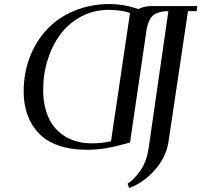

<svg xmlns="http://www.w3.org/2000/svg" viewBox="-20 -732 997 951"><path d="M97.2 -279.8Q97.2 -369.6 127.7 -449Q158.2 -528.3 212.6 -586.4Q267.1 -644.5 347.2 -678.2Q427.2 -711.9 522 -711.9Q594.2 -711.9 665 -687Q694.3 -702.1 731 -702.1H957L954.1 -676.8H911.1L814 -25.9Q800.3 51.8 744.4 113Q688.5 174.3 620.1 199.2L611.8 178.2Q647.5 154.8 676.8 110.8Q706.1 66.9 715.8 4.9L814 -676.8Q768.1 -676.8 742.9 -659.2Q717.8 -641.6 707 -591.8L624 -25.9Q553.7 -6.3 507.1 1.7Q460.4 9.8 408.2 9.8Q329.1 9.8 268.8 -11.7Q208.5 -33.2 171.4 -72.5Q134.3 -111.8 115.7 -163.8Q97.2 -215.8 97.2 -279.8ZM193.8 -286.1Q193.8 -208 220.7 -148.9Q247.6 -89.8 303.2 -55.9Q358.9 -22 437 -22Q483.4 -22 529.8 -32.2L624 -668Q579.1 -683.1 517.1 -683.1Q445.3 -683.1 384 -651.1Q322.8 -619.1 281.5 -564.9Q240.2 -510.7 217 -438.5Q193.8 -366.2 193.8 -286.1Z"/></svg>

Font: Dehuti
Style: Bold-Italic
Weight: 700
Version: Version 1.2